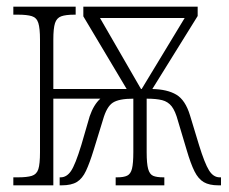

<svg xmlns="http://www.w3.org/2000/svg" viewBox="-20 -556 687 576"><path d="M20 0V-24H34Q61 -24 75.5 -28.5Q90 -33 95 -48.5Q100 -64 100 -99V-437Q100 -471 95 -487Q90 -503 75.5 -507.5Q61 -512 34 -512H20V-536H207V-512H204Q177 -512 163.5 -507Q150 -502 145 -486.5Q140 -471 140 -437V-289H360L230 -507V-536H573V-508L437 -289Q482 -288 509 -272Q536 -256 550 -210L577 -121Q594 -66 607 -45Q620 -24 639 -24H643V0H635Q608 0 591.5 -9.5Q575 -19 563.5 -42Q552 -65 540 -106L514 -193Q506 -223 495 -237Q484 -251 466.5 -255.5Q449 -260 420 -260V-99Q420 -65 424.5 -49Q429 -33 439.5 -28.5Q450 -24 470 -24H473V0H327V-24H332Q351 -24 361.5 -29Q372 -34 376 -50Q380 -66 380 -100V-260Q337 -260 318.5 -248Q300 -236 289 -197L261 -106Q249 -67 238 -43.5Q227 -20 210.5 -10Q194 0 165 0H159V-24H162Q180 -24 193 -43Q206 -62 224 -121L249 -207Q261 -242 281 -260H140V0ZM403 -289H405L534 -502H280Z"/></svg>

Font: Noto Serif ExtraCondensed ExtraLight
Style: Regular
Weight: 200
Width: 2
Designer: Monotype Design Team
Foundry: Monotype Imaging Inc.
Version: Version 2.015